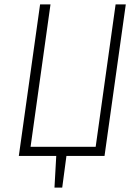

<svg xmlns="http://www.w3.org/2000/svg" viewBox="-20 -704 631 867"><path d="M548 -684 452 0H280L261 143H226L234 0H65L161 -684H208L118 -41H412L502 -684Z"/></svg>

Font: Fira Sans Condensed ExtraLight
Style: Italic
Weight: 275
Width: 3
Italic angle: -8°
Designer: Carrois Corporate & Edenspiekermann AG
Foundry: Carrois Corporate GbR & Edenspiekermann AG
Version: Version 4.203